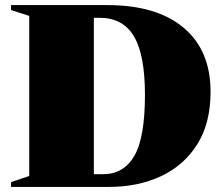

<svg xmlns="http://www.w3.org/2000/svg" viewBox="-20 -735 880 755"><path d="M23.5 0V-19L95 -43V-672.5L23.5 -695.5V-715H401.5Q596 -715 702 -626Q808 -537 808 -374Q808 -250.5 755.5 -167.2Q703 -84 612.8 -42Q522.5 0 408.5 0ZM550 -362.5Q550 -519 506.8 -592Q463.5 -665 371.5 -665H349V-50H385Q466.5 -50 508.2 -122Q550 -194 550 -362.5Z"/></svg>

Font: Newsreader 72pt ExtraBold
Style: Regular
Weight: 800
Designer: Hugues Gentile
Foundry: Production Type
Version: Version 1.003; ttfautohint (v1.8.3)